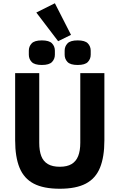

<svg xmlns="http://www.w3.org/2000/svg" viewBox="-20 -1147 734 1179"><path d="M73 -698H221V-270Q221 -221 233.5 -188.5Q246 -156 274 -139.5Q302 -123 347 -123Q392 -123 419.5 -139.5Q447 -156 460 -188.5Q473 -221 473 -270V-698H621V-286Q621 -183 594 -117Q567 -51 507 -19.5Q447 12 347 12Q247 12 187 -19.5Q127 -51 100 -117Q73 -183 73 -286ZM337 -894 203 -1070 317 -1127 416 -933ZM237 -748Q192 -748 174.5 -766.5Q157 -785 157 -811V-836Q157 -862 174.5 -880.5Q192 -899 237 -899Q282 -899 299.5 -880.5Q317 -862 317 -836V-811Q317 -785 299.5 -766.5Q282 -748 237 -748ZM457 -748Q412 -748 394.5 -766.5Q377 -785 377 -811V-836Q377 -862 394.5 -880.5Q412 -899 457 -899Q502 -899 519.5 -880.5Q537 -862 537 -836V-811Q537 -785 519.5 -766.5Q502 -748 457 -748Z"/></svg>

Font: IBM Plex Sans
Style: Bold
Weight: 700
Designer: Mike Abbink, Paul van der Laan, Pieter van Rosmalen
Foundry: Bold Monday
Version: Version 3.201